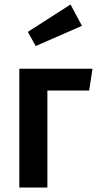

<svg xmlns="http://www.w3.org/2000/svg" viewBox="-20 -835 432 855"><path d="M294 -815 345 -720 139 -630 104 -693ZM191 0H66V-529H392L377 -432H191Z"/></svg>

Font: Fira Sans Condensed Medium
Style: Regular
Weight: 500
Width: 3
Designer: Carrois Corporate & Edenspiekermann AG
Foundry: Carrois Corporate GbR & Edenspiekermann AG
Version: Version 4.203;PS 004.203;hotconv 1.0.88;makeotf.lib2.5.64775